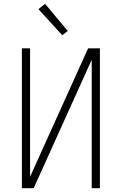

<svg xmlns="http://www.w3.org/2000/svg" viewBox="-20 -989 640 1009"><path d="M95 0V-735H138V-60L443 -735H505V0H462V-675L157 0ZM307 -804 182 -941 217 -969 336 -826Z"/></svg>

Font: Iosevka Aile Extralight
Style: Regular
Weight: 200
Designer: Belleve Invis
Foundry: Belleve Invis
Version: Version 31.1.0; ttfautohint (v1.8.4)